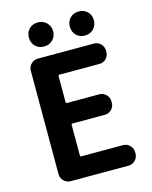

<svg xmlns="http://www.w3.org/2000/svg" viewBox="-136 -1032 886 1120"><g transform="rotate(-15 307.0 -472.0)"><path d="M148.4 0Q125 0 107.9 -17.1Q90.8 -34.2 90.8 -57.6V-682.6Q90.8 -706.1 107.9 -723.1Q125 -740.2 148.4 -740.2H487.3Q511.7 -740.2 528.3 -723.1Q544.9 -706.1 544.9 -682.6V-674.8Q544.9 -650.4 528.3 -633.8Q511.7 -617.2 487.3 -617.2H246.1Q239.3 -617.2 239.3 -609.4V-453.1Q239.3 -446.3 246.1 -446.3H441.4Q464.8 -446.3 481.9 -429.2Q499 -412.1 499 -388.7V-379.9Q499 -355.5 481.9 -338.9Q464.8 -322.3 441.4 -322.3H246.1Q239.3 -322.3 239.3 -314.5V-130.9Q239.3 -124 246.1 -124H498Q522.5 -124 539.1 -106.9Q555.7 -89.8 555.7 -66.4V-57.6Q555.7 -34.2 539.1 -17.1Q522.5 0 498 0ZM203.1 -798.8Q170.9 -798.8 150.4 -819.3Q129.9 -839.8 129.9 -872.1Q129.9 -903.3 150.4 -923.8Q170.9 -944.3 203.1 -944.3Q234.4 -944.3 255.4 -923.3Q276.4 -902.3 276.4 -872.1Q276.4 -840.8 255.4 -819.8Q234.4 -798.8 203.1 -798.8ZM450.2 -798.8Q418 -798.8 397.5 -819.3Q377 -839.8 377 -872.1Q377 -903.3 397.5 -923.8Q418 -944.3 450.2 -944.3Q481.4 -944.3 502 -923.8Q522.5 -903.3 522.5 -872.1Q522.5 -840.8 502 -819.8Q481.4 -798.8 450.2 -798.8Z"/></g></svg>

Font: Gen Jyuu Gothic Bold
Style: Bold
Weight: 700
Designer: [Source Han Sans]
Ryoko NISHIZUKA  (kana & ideographs); Paul D. Hunt (Latin, Greek & Cyrillic); Wenlong ZHANG  (bopomofo
Version: Version 1.002.20150607